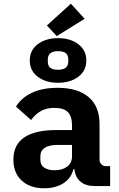

<svg xmlns="http://www.w3.org/2000/svg" viewBox="-20 -1000 640 1032"><path d="M487 0Q441 0 412.5 -24Q384 -48 380 -91H375Q362 -41 320 -14.5Q278 12 218 12Q142 12 97 -29Q52 -70 52 -142Q52 -301 284 -301H367V-327Q367 -374 345 -397Q323 -420 273 -420Q229 -420 199.5 -403Q170 -386 147 -355L66 -427Q93 -473 150 -500.5Q207 -528 290 -528Q397 -528 456 -478.5Q515 -429 515 -333V-141Q515 -127 525 -117Q535 -107 549 -107H572V0ZM367 -159V-221H288Q244 -221 220.5 -205.5Q197 -190 197 -160V-140Q197 -113 217.5 -99Q238 -85 274 -85Q315 -85 341 -104.5Q367 -124 367 -159ZM285 -806 232 -863 361 -980 435 -899ZM140 -675Q140 -730 183 -762.5Q226 -795 292 -795Q358 -795 401 -762.5Q444 -730 444 -675Q444 -620 401 -587.5Q358 -555 292 -555Q226 -555 183 -587.5Q140 -620 140 -675ZM347 -670V-680Q347 -704 333.5 -714.5Q320 -725 292 -725Q265 -725 251 -714Q237 -703 237 -680V-670Q237 -646 250.5 -635.5Q264 -625 292 -625Q319 -625 333 -636Q347 -647 347 -670Z"/></svg>

Font: iA Writer Mono V
Style: Regular
Weight: 400
Designer: Mike Abbink, Paul van der Laan, Pieter van Rosmalen
Foundry: Bold Monday
Version: Version 2.000